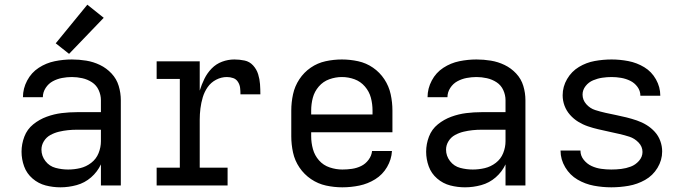

<svg xmlns="http://www.w3.org/2000/svg" viewBox="-20 -792 2920 820"><path d="M238 8Q273 8 307.5 -1.5Q342 -11 369 -34.5Q396 -58 411 -90V0H496V-364Q496 -395 487 -425Q478 -455 456.5 -478Q435 -501 407 -514.5Q379 -528 348.5 -533Q318 -538 287 -538Q250 -538 213.5 -530.5Q177 -523 145.5 -502.5Q114 -482 96 -448Q78 -414 78 -377H163Q163 -377 163 -377Q163 -377 163 -377Q163 -398 175 -416.5Q187 -435 205.5 -445Q224 -455 245 -459Q266 -463 287 -463Q309 -463 331.5 -458Q354 -453 373 -440.5Q392 -428 401.5 -407Q411 -386 411 -364V-313H309Q276 -313 243.5 -309Q211 -305 179.5 -293.5Q148 -282 122 -261Q96 -240 84 -208.5Q72 -177 72 -144Q72 -112 83 -81.5Q94 -51 119 -29.5Q144 -8 175 0Q206 8 238 8ZM271 -68Q244 -68 217.5 -75Q191 -82 174 -104Q157 -126 157 -153Q157 -172 167.5 -189Q178 -206 195.5 -215.5Q213 -225 232 -229.5Q251 -234 270 -236Q289 -238 309 -238H411V-189Q411 -163 401 -138Q391 -113 369.5 -96.5Q348 -80 322.5 -74Q297 -68 271 -68ZM275 -562 423 -716 353 -772 218 -607Z M649 0H952V-76H833V-281Q833 -305 836 -329Q839 -353 846 -376.5Q853 -400 867 -420Q881 -440 903 -451.5Q925 -463 949 -463Q963 -463 976 -458.5Q989 -454 996.5 -442Q1004 -430 1005.5 -416.5Q1007 -403 1007 -389H1092Q1092 -411 1090.5 -432.5Q1089 -454 1082.5 -475Q1076 -496 1061 -512.5Q1046 -529 1024.5 -533.5Q1003 -538 981 -538Q954 -538 928.5 -528.5Q903 -519 884 -499.5Q865 -480 853 -455.5Q841 -431 833 -405V-530H649V-455H748V-76H649Z M1442 8Q1479 8 1515 0.5Q1551 -7 1582.5 -26.5Q1614 -46 1633 -78.5Q1652 -111 1654 -147H1569Q1567 -127 1554 -109.5Q1541 -92 1522.5 -83Q1504 -74 1483.5 -71Q1463 -68 1442 -68Q1415 -68 1388 -77Q1361 -86 1342.5 -107Q1324 -128 1316.5 -155Q1309 -182 1309 -210V-227H1656V-320Q1656 -355 1648.5 -389.5Q1641 -424 1621.5 -453.5Q1602 -483 1573 -503Q1544 -523 1509.5 -530.5Q1475 -538 1440 -538Q1405 -538 1370.5 -530.5Q1336 -523 1307 -503Q1278 -483 1258.5 -453.5Q1239 -424 1231.5 -389.5Q1224 -355 1224 -320V-210Q1224 -175 1231.5 -140.5Q1239 -106 1259 -76.5Q1279 -47 1308.5 -27Q1338 -7 1372.5 0.5Q1407 8 1442 8ZM1309 -303V-320Q1309 -348 1316 -374.5Q1323 -401 1341.5 -422.5Q1360 -444 1386.5 -453.5Q1413 -463 1440 -463Q1468 -463 1494 -453.5Q1520 -444 1538.5 -422.5Q1557 -401 1564 -374.5Q1571 -348 1571 -320V-303Z M1966 8Q2001 8 2035.5 -1.5Q2070 -11 2097 -34.5Q2124 -58 2139 -90V0H2224V-364Q2224 -395 2215 -425Q2206 -455 2184.5 -478Q2163 -501 2135 -514.5Q2107 -528 2076.5 -533Q2046 -538 2015 -538Q1978 -538 1941.5 -530.5Q1905 -523 1873.5 -502.5Q1842 -482 1824 -448Q1806 -414 1806 -377H1891Q1891 -377 1891 -377Q1891 -377 1891 -377Q1891 -398 1903 -416.5Q1915 -435 1933.5 -445Q1952 -455 1973 -459Q1994 -463 2015 -463Q2037 -463 2059.5 -458Q2082 -453 2101 -440.5Q2120 -428 2129.5 -407Q2139 -386 2139 -364V-313H2037Q2004 -313 1971.5 -309Q1939 -305 1907.5 -293.5Q1876 -282 1850 -261Q1824 -240 1812 -208.5Q1800 -177 1800 -144Q1800 -112 1811 -81.5Q1822 -51 1847 -29.5Q1872 -8 1903 0Q1934 8 1966 8ZM1999 -68Q1972 -68 1945.5 -75Q1919 -82 1902 -104Q1885 -126 1885 -153Q1885 -172 1895.5 -189Q1906 -206 1923.5 -215.5Q1941 -225 1960 -229.5Q1979 -234 1998 -236Q2017 -238 2037 -238H2139V-189Q2139 -163 2129 -138Q2119 -113 2097.5 -96.5Q2076 -80 2050.5 -74Q2025 -68 1999 -68Z M2591 8Q2628 8 2665 1.5Q2702 -5 2735 -23.5Q2768 -42 2788 -75Q2808 -108 2808 -145Q2808 -168 2800 -190Q2792 -212 2776.5 -229Q2761 -246 2741.5 -258Q2722 -270 2700 -277.5Q2678 -285 2656 -290.5Q2634 -296 2611.5 -300.5Q2589 -305 2566.5 -310Q2544 -315 2522 -322Q2500 -329 2484 -347Q2468 -365 2468 -388Q2468 -408 2481 -424.5Q2494 -441 2513 -449Q2532 -457 2552 -460Q2572 -463 2592 -463Q2612 -463 2632.5 -459.5Q2653 -456 2671.5 -447Q2690 -438 2702.5 -421Q2715 -404 2715 -383H2800V-384Q2800 -420 2781.5 -453Q2763 -486 2731.5 -505Q2700 -524 2664 -531Q2628 -538 2592 -538Q2556 -538 2520 -531.5Q2484 -525 2452.5 -506Q2421 -487 2402 -454.5Q2383 -422 2383 -385Q2383 -362 2391 -340.5Q2399 -319 2414.5 -301.5Q2430 -284 2449.5 -272Q2469 -260 2491 -252.5Q2513 -245 2535 -240Q2557 -235 2579.5 -230Q2602 -225 2624.5 -220Q2647 -215 2668.5 -208Q2690 -201 2707 -183.5Q2724 -166 2724 -143Q2724 -122 2709 -105Q2694 -88 2674 -80.5Q2654 -73 2633 -70.5Q2612 -68 2591 -68Q2569 -68 2547.5 -71Q2526 -74 2506.5 -83Q2487 -92 2473 -109.5Q2459 -127 2459 -149H2374V-148Q2374 -111 2394 -77.5Q2414 -44 2446.5 -25Q2479 -6 2516 1Q2553 8 2591 8Z"/></svg>

Font: Iosevka Sparkle
Style: Regular
Weight: 400
Designer: Belleve Invis
Foundry: Belleve Invis
Version: Version 4.5.0; ttfautohint (v1.8.3)